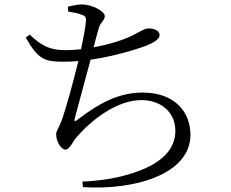

<svg xmlns="http://www.w3.org/2000/svg" viewBox="-20 -802 1040 865"><path d="M287 -750C312 -746 331 -742 347 -736C363 -731 369 -726 367 -706C366 -684 356 -631 345 -580C321 -578 298 -576 277 -576C212 -576 172 -590 114 -646L96 -633C153 -532 183 -524 267 -524C289 -524 311 -525 333 -527C314 -448 276 -306 255 -252C240 -216 233 -212 233 -196C233 -165 255 -128 275 -128C294 -128 309 -166 324 -183C396 -265 507 -351 618 -351C701 -351 770 -300 770 -212C770 -141 724 -61 547 -13C494 2 428 13 351 16L354 41C582 56 838 -15 838 -195C838 -296 769 -385 622 -385C517 -385 428 -338 335 -267C313 -249 313 -254 319 -277L388 -533C498 -549 595 -580 636 -595C672 -609 699 -626 699 -643C699 -667 670 -674 649 -674C633 -674 613 -661 576 -642C534 -621 469 -601 402 -589C411 -624 417 -650 424 -672C432 -703 452 -709 452 -729C452 -752 394 -782 349 -782C329 -782 308 -777 286 -772Z"/></svg>

Font: Noto Serif CJK TC
Style: Regular
Weight: 400
Designer: Ryoko NISHIZUKA 西塚涼子 (kana & ideographs); Frank Grießhammer (Latin, Greek & Cyrillic); Wenlong ZHANG 张文龙 (bopomofo); San
Foundry: Adobe
Version: Version 2.001;hotconv 1.1.0;makeotfexe 2.6.0